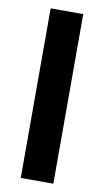

<svg xmlns="http://www.w3.org/2000/svg" viewBox="-83 -755 431 796"><g transform="rotate(10 132.5 -357.0)"><path d="M64 0V-713.9H201.2V0Z"/></g></svg>

Font: Open Sans Condensed
Style: Bold
Weight: 700
Width: 3
Designer: Monotype Design Team
Foundry: Monotype Imaging Inc.
Version: Version 3.003; ttfautohint (v1.8.4)